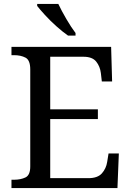

<svg xmlns="http://www.w3.org/2000/svg" viewBox="-20 -951 663 971"><path d="M38 0V-42H51Q84 -42 108.5 -53.5Q133 -65 133 -109V-600Q133 -647 109 -659.5Q85 -672 51 -672H38V-714H542L547 -539H495L490 -582Q486 -615 466.5 -639.5Q447 -664 402 -664H234V-398H475V-349H234V-50H427Q474 -50 495.5 -74.5Q517 -99 522 -132L529 -175H581L574 0ZM324 -771Q298 -789 266 -817.5Q234 -846 207.5 -875Q181 -904 168 -921V-931H275Q291 -897 315.5 -855Q340 -813 362 -784V-771Z"/></svg>

Font: Noto Serif Khitan Small Script
Style: Regular
Weight: 400
Designer: LIU Zhao, ZHANG Congyu, Kushim JIANG
Foundry: Guyu Beijing Co. Ltd.
Version: Version 1.000; ttfautohint (v1.8.4.7-5d5b)